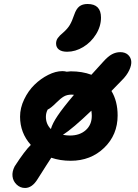

<svg xmlns="http://www.w3.org/2000/svg" viewBox="-20 -830 687 958"><path d="M314.9 -571.8Q288.1 -571.8 273.9 -582.8Q259.8 -593.8 259.8 -612.8Q259.8 -627.9 268.1 -639.9Q276.4 -651.9 295.9 -668Q317.4 -687 328.4 -705.6Q339.4 -724.1 350.1 -755.9Q360.4 -786.1 376 -798.1Q391.6 -810.1 417 -810.1Q483.9 -810.1 483.9 -742.2Q483.9 -698.7 459 -658.7Q434.1 -618.7 395 -595.2Q356 -571.8 314.9 -571.8ZM105 107.9Q81.1 107.9 63.2 91.1Q45.4 74.2 42.5 50.3Q39.6 26.4 53.2 0Q104 -78.6 133.8 -106.9Q80.1 -167 80.1 -248Q80.1 -291.5 100.6 -334.2Q121.1 -377 152.1 -407.2Q183.1 -437.5 220.5 -456.3Q257.8 -475.1 291 -475.1Q302.7 -475.1 313 -472.2Q326.7 -474.1 333 -474.1Q390.6 -474.1 436 -457Q486.8 -513.2 495.1 -522Q519 -548.8 538.8 -559.3Q558.6 -569.8 580.1 -569.8Q603.5 -569.8 617.9 -557.4Q632.3 -544.9 634.8 -525.6Q637.2 -506.3 625 -480Q612.8 -453.6 586.9 -428.2Q577.6 -418.9 560.8 -401.4Q543.9 -383.8 536.1 -376Q566.9 -325.2 566.9 -253.9Q566.9 -157.2 499.8 -92.5Q432.6 -27.8 333 -27.8Q280.3 -27.8 235.8 -43Q234.9 -41.5 209.5 -2.4Q184.1 36.6 168 63Q140.6 107.9 105 107.9ZM209 -247.1Q209 -210.9 233.9 -186Q241.2 -213.4 267.8 -252.9Q294.4 -292.5 349.1 -356.9Q345.2 -357.9 337.9 -357.9Q314.5 -357.9 298.6 -348.6Q282.7 -339.4 261.2 -317.9Q233.4 -290 217.8 -283.2Q209 -266.6 209 -247.1ZM438 -252Q438 -262.2 436 -277.8Q342.3 -188 293.9 -157.2Q313.5 -153.8 329.1 -153.8Q377.9 -153.8 408 -180.7Q438 -207.5 438 -252Z"/></svg>

Font: Shantell Sans Irregular
Style: Regular
Weight: 600
Designer: Stephen Nixon, Anya Danilova, Shantell Martin
Foundry: Arrow Type
Version: Version 1.006;[9816181b4]